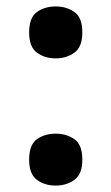

<svg xmlns="http://www.w3.org/2000/svg" viewBox="-20 -565 344 593"><path d="M152.1 -384.7Q118.2 -384.7 94.1 -402.4Q70 -420.1 70 -464.9Q70 -510.8 94.1 -528Q118.2 -545.1 152.1 -545.1Q185.1 -545.1 209.7 -527.9Q234.3 -510.8 234.3 -464.8Q234.3 -419.9 209.7 -402.3Q185.1 -384.7 152.1 -384.7ZM152.1 8.2Q118.2 8.2 94.1 -9.5Q70 -27.2 70 -72Q70 -118 94.1 -135.1Q118.2 -152.2 152.1 -152.2Q185.1 -152.2 209.7 -135.1Q234.3 -118 234.3 -71.9Q234.3 -27.1 209.7 -9.5Q185.1 8.2 152.1 8.2Z"/></svg>

Font: Noto Serif Khmer
Style: Regular
Weight: 400
Designer: Danh Hong and the Monotype Design Team
Foundry: Monotype Imaging Inc.
Version: Version 2.003